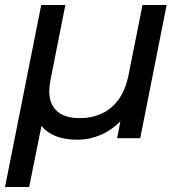

<svg xmlns="http://www.w3.org/2000/svg" viewBox="-20 -550 722 764"><path d="M643 -530 538 0H446L459 -67Q423 -31 379 -12.5Q335 6 289 6Q190 6 145 -49L96 194H0L144 -530H240L181 -232Q176 -205 176 -188Q176 -136 206.5 -108Q237 -80 297 -80Q373 -80 423.5 -123Q474 -166 491 -249L547 -530Z"/></svg>

Font: Idrija
Style: Italic
Weight: 500
Italic angle: -11.3°
Designer: Julieta Ulanovsky
Foundry: Julieta Ulanovsky
Version: Version 7.200